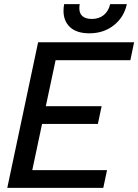

<svg xmlns="http://www.w3.org/2000/svg" viewBox="-20 -902 664 922"><path d="M285 -850Q285 -866 288 -882H363Q361 -875 361 -862Q361 -837 376.5 -824Q392 -811 421 -811Q455 -811 478 -829.5Q501 -848 509 -882H589Q576 -820 527 -781Q478 -742 409 -742Q349 -742 317 -771Q285 -800 285 -850ZM163 -699H624L606 -613H247L200 -392H468L450 -307H182L135 -85H494L476 0H15Z"/></svg>

Font: Prompt
Style: Italic
Weight: 400
Italic angle: -12°
Designer: Katatrad Team
Foundry: CadsonDemak
Version: Version 1.001